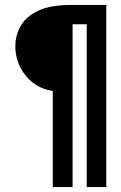

<svg xmlns="http://www.w3.org/2000/svg" viewBox="-20 -686 490 775"><path d="M193 69V-319Q150 -325 116 -350Q82 -375 62 -414Q42 -453 42 -500Q42 -544 63.5 -581.5Q85 -619 134 -642.5Q183 -666 267 -666H409V69H330V-588H273V69Z"/></svg>

Font: Inconsolata SemiCondensed SemiBold
Style: Regular
Weight: 600
Width: 4
Monospace: yes
Designer: Raph Levien, Cyreal, Brenton Simpson
Foundry: Raph Levien, Cyreal, Google
Version: Version 3.001; ttfautohint (v1.8.2.53-6de2)